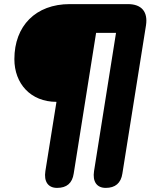

<svg xmlns="http://www.w3.org/2000/svg" viewBox="-20 -725 733 935"><path d="M258 190C305 190 332 167 339 120L448 -565H545L438 108C430 159 451 190 495 190C541 190 569 167 576 120L691 -602C701 -668 669 -705 603 -705H320C154 -705 50 -599 50 -437C50 -318 129 -229 255 -229L201 108C193 159 214 190 258 190Z"/></svg>

Font: SN Pro Black
Style: Italic
Weight: 900
Italic angle: -9°
Designer: Tobias Whetton
Foundry: Supernotes
Version: Version 1.001;Glyphs 3.2 (3249)